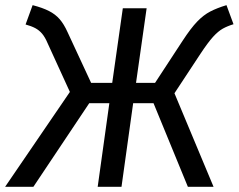

<svg xmlns="http://www.w3.org/2000/svg" viewBox="-43 -721 921 741"><path d="M831.1 -701.1 858.2 -627.5Q835.2 -620.6 817.1 -610.6Q799.1 -600.6 779.1 -578.7Q759.2 -556.7 730.3 -512.9L630.3 -361.1L781.2 0H682.1L549.5 -322.7H470.9L425.9 0H334L379 -322.7H301.4L85.8 0H-23.3L226.7 -366.2L141.1 -553.4Q131 -577.4 119.5 -591Q108 -604.5 92.9 -612.5Q77.8 -620.5 55.7 -626.5L82.9 -701.1Q121.2 -691.2 145.9 -678.6Q170.6 -666.1 187.2 -647Q203.8 -627.9 217.8 -596.8L308.6 -401.3H390.1L431 -689.1H522.9L482 -401.3H555.5L661.5 -563.3Q693.5 -612.3 718 -637.7Q742.6 -663.2 768.7 -676.7Q794.8 -690.2 831.1 -701.1Z"/></svg>

Font: Fira Sans Variable
Style: Italic
Weight: 397
Italic angle: -8°
Designer: Carrois Corporate & Edenspiekermann AG
Foundry: Carrois Corporate GbR & Edenspiekermann AG
Version: Version 4.202